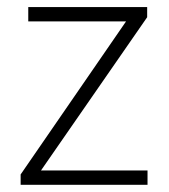

<svg xmlns="http://www.w3.org/2000/svg" viewBox="-20 -514 470 534"><path d="M390.3 -39.9V0H37.4V-28.8L330.6 -454.5H58.6V-494.4H389.3V-466.1L94 -39.9Z"/></svg>

Font: Khula Light
Style: Regular
Weight: 300
Designer: Erin McLaughlin, Steve Matteson
Version: Version 1.002;PS 1.0;hotconv 1.0.72;makeotf.lib2.5.5900; ttf